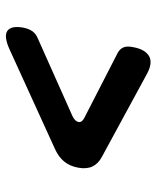

<svg xmlns="http://www.w3.org/2000/svg" viewBox="39 -650 522 640"><g transform="rotate(-90 300.0 -330.0)"><path d="M374 -101 96 -252Q74 -264 65 -283Q56 -302 61 -330Q66 -358 81.5 -377Q97 -396 124 -408L455 -559Q499 -579 517 -566.5Q535 -554 528 -514Q524 -494 515.5 -482.5Q507 -471 492 -465L232 -349Q216 -341 213.5 -330Q211 -319 225 -311L445 -198Q457 -191 462 -179.5Q467 -168 463 -148Q456 -108 433.5 -94.5Q411 -81 374 -101Z"/></g></svg>

Font: Maple Mono NL Medium
Style: Italic
Weight: 500
Italic angle: -10°
Monospace: yes
Designer: subframe7536
Version: Version 7.000